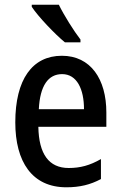

<svg xmlns="http://www.w3.org/2000/svg" viewBox="-20 -786 513 816"><path d="M230 -766H115V-757C141 -717 214 -640 256 -606H322V-618C294 -654 252 -721 230 -766ZM243 -549C117 -549 45 -448 45 -266C45 -99 116 10 262 10C319 10 364 -1 409 -25V-110C362 -83 321 -72 272 -72C188 -72 145 -131 143 -247H432V-308C432 -450 365 -549 243 -549ZM244 -471C307 -471 337 -407 337 -322H145C150 -422 185 -471 244 -471Z"/></svg>

Font: Noto Sans Khmer UI Condensed Medium
Style: Regular
Weight: 500
Width: 3
Designer: Danh Hong and the Monotype Design Team
Foundry: Monotype Imaging Inc.
Version: Version 2.002